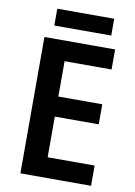

<svg xmlns="http://www.w3.org/2000/svg" viewBox="-95 -930 697 990"><g transform="rotate(10 253.5 -434.5)"><path d="M453 0H83V-714H453V-609H207V-424H437V-319H207V-106H453ZM421 -869V-781H123V-869Z"/></g></svg>

Font: Noto Sans Devanagari SemiCondensed SemiBold
Style: Regular
Weight: 600
Width: 4
Designer: Jelle Bosma - Monotype Design Team
Foundry: Monotype Imaging Inc.
Version: Version 2.004; ttfautohint (v1.8.4.7-5d5b)